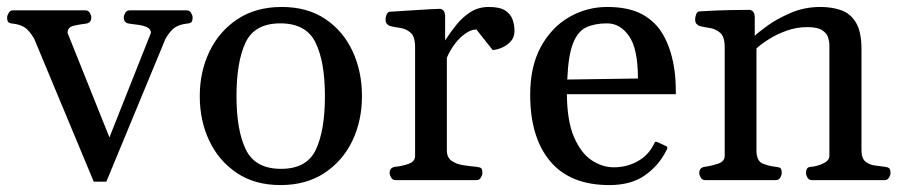

<svg xmlns="http://www.w3.org/2000/svg" viewBox="-37 -515 2576 549"><path d="M231 4.4 60.5 -404.8Q45.9 -429.2 32.5 -437.3Q19 -445.3 1 -447.3Q-9.3 -448.2 -12.9 -451.4Q-16.6 -454.6 -16.6 -465.3Q-16.6 -470.7 -12.2 -478Q-7.8 -485.4 0 -485.4H207.5Q215.8 -485.4 220 -478Q224.1 -470.7 224.1 -465.3Q224.1 -449.2 208 -447.3Q189.9 -445.3 173.1 -441.2Q156.2 -437 156.2 -420.9L275.9 -122.1L394.5 -420.9Q394.5 -431.6 384 -436.8Q373.5 -441.9 359.4 -443.8Q345.2 -445.8 333 -447.3Q316.9 -449.2 316.9 -465.3Q316.9 -470.7 321 -478Q325.2 -485.4 333.5 -485.4H497.1Q505.4 -485.4 509.5 -478Q513.7 -470.7 513.7 -465.3Q513.7 -454.6 510 -451.4Q506.3 -448.2 496.1 -447.3Q478 -445.3 464.6 -437.3Q451.2 -429.2 436.5 -404.8L267.1 4.4Z M534.2 -240.2Q534.2 -310.5 562.3 -368.4Q590.3 -426.3 642.8 -460.7Q695.3 -495.1 768.6 -495.1Q841.8 -495.1 893.1 -460.7Q944.3 -426.3 971.2 -368.4Q998 -310.5 998 -240.2Q998 -169.9 970.5 -112.3Q942.9 -54.7 890.6 -20.3Q838.4 14.2 765.1 14.2Q691.9 14.2 640.4 -20.3Q588.9 -54.7 561.5 -112.3Q534.2 -169.9 534.2 -240.2ZM639.2 -240.2Q639.2 -142.1 666 -87.2Q692.9 -32.2 766.6 -32.2Q840.3 -32.2 866.2 -87.2Q892.1 -142.1 892.1 -240.2Q892.1 -338.4 865.2 -393.3Q838.4 -448.2 764.6 -448.2Q690.9 -448.2 665 -393.1Q639.2 -337.9 639.2 -240.2Z M1093.8 0Q1085.4 0 1081.3 -7.3Q1077.1 -14.6 1077.1 -20Q1077.1 -36.1 1093.3 -38.1Q1113.3 -40 1131.6 -46.6Q1149.9 -53.2 1149.9 -69.3V-379.9Q1149.9 -410.2 1137.2 -421.4Q1124.5 -432.6 1107.4 -435.1Q1090.3 -437.5 1077.1 -440.9Q1072.3 -443.4 1068.8 -447.3Q1065.4 -451.2 1065.4 -460.4Q1065.4 -466.3 1068.6 -473.6Q1071.8 -481 1077.1 -481.4Q1126 -484.4 1163.1 -486.8Q1200.2 -489.3 1221.2 -489.7Q1225.1 -489.7 1230 -485.8Q1234.9 -481.9 1235.8 -470.2V-399.4Q1251 -423.3 1268.8 -445.1Q1286.6 -466.8 1309.1 -481Q1331.5 -495.1 1360.8 -495.1Q1392.1 -495.1 1407.7 -484.9Q1423.3 -474.6 1428.7 -459Q1434.1 -443.4 1434.1 -426.3Q1434.1 -407.7 1422.6 -395.8Q1411.1 -383.8 1396.2 -377.9Q1381.3 -372.1 1371.6 -372.1L1325.2 -430.7Q1310.5 -430.7 1294.2 -419.4Q1277.8 -408.2 1263.7 -389.6Q1249.5 -371.1 1240.7 -349.6V-85.4Q1240.7 -64.5 1254.6 -54.9Q1268.6 -45.4 1288.3 -42.5Q1308.1 -39.6 1324.7 -38.1Q1335 -37.1 1338.6 -34.2Q1342.3 -31.2 1342.3 -20Q1342.3 -14.6 1338.1 -7.3Q1334 0 1325.7 0Z M1705.1 14.2Q1593.3 14.2 1536.1 -54Q1479 -122.1 1479 -244.1Q1479 -325.7 1509.8 -381.6Q1540.5 -437.5 1590.8 -466.3Q1641.1 -495.1 1699.2 -495.1Q1760.7 -495.1 1799.6 -473.9Q1838.4 -452.6 1859.6 -414.8Q1880.9 -377 1889.6 -326.7Q1893.1 -308.1 1894.3 -287.6Q1895.5 -267.1 1895.5 -245.6H1584Q1584.5 -168.5 1604.5 -122.6Q1624.5 -76.7 1655 -56.6Q1685.5 -36.6 1717.8 -36.6Q1754.9 -36.6 1785.6 -53.5Q1816.4 -70.3 1832 -101.6Q1833.5 -104.5 1835 -107.4Q1836.4 -110.4 1841.3 -109.4L1865.7 -98.1Q1871.1 -96.2 1871.1 -92.3Q1871.1 -90.3 1870.1 -88.1Q1869.1 -85.9 1868.2 -84.5Q1846.7 -41.5 1807.1 -13.7Q1767.6 14.2 1705.1 14.2ZM1585 -287.6 1787.1 -290.5Q1787.1 -375.5 1761.7 -411.9Q1736.3 -448.2 1698.7 -448.2Q1664.1 -448.2 1639.6 -437Q1615.2 -425.8 1601.6 -391.4Q1587.9 -356.9 1585 -287.6Z M1979 0Q1970.7 0 1966.6 -7.3Q1962.4 -14.6 1962.4 -20Q1962.4 -36.1 1978.5 -38.1Q1996.6 -40.5 2015.9 -46.9Q2035.2 -53.2 2035.2 -69.3V-379.9Q2035.2 -410.2 2022 -421.4Q2008.8 -432.6 1991.7 -435.1Q1974.6 -437.5 1962.4 -440.9Q1957.5 -443.4 1954.1 -447.3Q1950.7 -451.2 1950.7 -460.4Q1950.7 -466.3 1953.6 -474.1Q1956.5 -481.9 1962.4 -482.4Q2009.8 -485.4 2048.1 -486.1Q2086.4 -486.8 2106.4 -486.8Q2110.4 -486.8 2115.2 -482.9Q2120.1 -479 2121.1 -467.3V-412.6Q2129.9 -421.4 2157 -441.2Q2184.1 -460.9 2223.6 -478Q2263.2 -495.1 2309.1 -495.1Q2340.8 -495.1 2367.4 -486.1Q2394 -477.1 2410.2 -450.9Q2426.3 -424.8 2426.3 -374V-85.4Q2426.3 -62 2438 -52.7Q2449.7 -43.5 2465.3 -41.7Q2481 -40 2493.2 -38.1Q2501.5 -37.1 2505.4 -33.9Q2509.3 -30.8 2509.3 -20Q2509.3 -14.6 2505.1 -7.3Q2501 0 2492.7 0H2284.2Q2275.9 0 2271.7 -7.3Q2267.6 -14.6 2267.6 -20Q2267.6 -27.8 2270.5 -32.7Q2273.4 -37.6 2282.7 -38.1Q2298.3 -39.1 2316.4 -47.4Q2334.5 -55.7 2334.5 -69.3V-388.2Q2334.5 -396.5 2330.8 -408.2Q2327.1 -419.9 2313.7 -428.7Q2300.3 -437.5 2271.5 -437.5Q2241.2 -437.5 2212.9 -427.5Q2184.6 -417.5 2162.1 -403.3Q2139.6 -389.2 2126 -376.5V-85.4Q2126 -54.2 2144.3 -47.1Q2162.6 -40 2180.7 -38.1Q2190.9 -37.1 2194.6 -34.2Q2198.2 -31.2 2198.2 -20Q2198.2 -14.6 2194.1 -7.3Q2189.9 0 2181.6 0Z"/></svg>

Font: Gelasio
Style: Regular
Weight: 400
Designer: Eben Sorkin
Foundry: Eben Sorkin
Version: Version 1.008